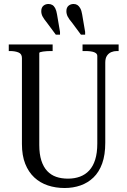

<svg xmlns="http://www.w3.org/2000/svg" viewBox="-20 -933 639 963"><path d="M392 -861 407 -773V-759H386L343 -817Q326 -837 319.5 -850Q313 -863 313 -877Q313 -895 323.5 -904Q334 -913 349 -913Q360 -913 368 -908Q376 -903 382.5 -891.5Q389 -880 392 -861ZM266 -861 281 -773V-759H260L217 -817Q200 -838 193.5 -850.5Q187 -863 187 -877Q187 -895 197.5 -904Q208 -913 223 -913Q234 -913 242.5 -908Q251 -903 257 -891.5Q263 -880 266 -861ZM177 -206Q177 -160 187.5 -127.5Q198 -95 217 -75Q236 -55 262 -46Q288 -37 321 -37Q354 -37 381 -47Q408 -57 427.5 -78Q447 -99 457.5 -132.5Q468 -166 468 -213V-653Q468 -659 464 -663.5Q460 -668 452.5 -671Q445 -674 433.5 -675.5Q422 -677 409 -677H394V-710H575V-677H566Q551 -677 538 -671.5Q525 -666 516.5 -653.5Q508 -641 508 -619V-217Q508 -156 492.5 -113Q477 -70 449 -43Q421 -16 384 -3Q347 10 304 10Q259 10 220 -3Q181 -16 152 -43Q123 -70 106.5 -111.5Q90 -153 90 -211V-642Q90 -663 72.5 -670Q55 -677 30 -677H24V-710H244V-677H236Q227 -677 216 -676.5Q205 -676 196 -674.5Q187 -673 182 -671.5Q177 -670 177 -667Z"/></svg>

Font: Roboto Serif 120pt ExtraCondensed
Style: Regular
Weight: 400
Width: 2
Designer: Greg Gazdowicz
Foundry: Commercial Type
Version: Version 1.008